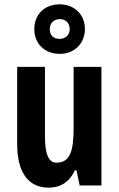

<svg xmlns="http://www.w3.org/2000/svg" viewBox="-20 -854 548 884"><path d="M255 -606C325 -606 371 -656 371 -721C371 -786 323 -834 255 -834C184 -834 138 -787 138 -720C138 -654 184 -606 255 -606ZM255 -675C224 -675 209 -693 209 -720C209 -747 228 -766 255 -766C283 -766 301 -747 301 -720C301 -693 281 -675 255 -675ZM447 -546H319V-268C319 -163 305 -105 240 -105C203 -105 187 -146 187 -228V-546H59V-191C59 -65 107 10 204 10C260 10 300 -17 325 -70H332L347 0H447Z"/></svg>

Font: Noto Sans Gurmukhi ExtraCondensed
Style: Bold
Weight: 700
Width: 2
Designer: Jelle Bosma - Monotype Design Team
Foundry: Monotype Imaging Inc.
Version: Version 2.004